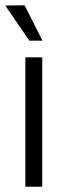

<svg xmlns="http://www.w3.org/2000/svg" viewBox="-28 -707 248 727"><path d="M132 0H68V-490H132ZM-8 -686 83 -553H133L65 -687Z"/></svg>

Font: Gemunu Libre ExtraLight Light
Style: Regular
Weight: 300
Version: Version 1.100